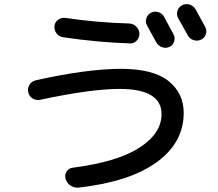

<svg xmlns="http://www.w3.org/2000/svg" viewBox="-20 -853 1040 914"><path d="M698.2 -792Q714.8 -800.8 733.4 -795.4Q752 -790 760.7 -773.4Q775.4 -746.1 805.7 -690.4Q814.5 -673.8 809.1 -655.8Q803.7 -637.7 787.1 -629.9Q771.5 -622.1 752.9 -627.9Q734.4 -633.8 724.6 -650.4Q716.8 -664.1 702.1 -690.9Q687.5 -717.8 679.7 -732.4Q670.9 -748 676.8 -766.1Q682.6 -784.2 698.2 -792ZM911.1 -808.6Q926.8 -780.3 957 -724.6Q965.8 -709 960 -690.4Q954.1 -671.9 937 -664.1Q919.9 -656.2 901.4 -662.1Q882.8 -668 874 -684.6Q835 -754.9 828.1 -766.6Q819.3 -783.2 824.7 -801.3Q830.1 -819.3 847.2 -828.1Q864.3 -836.9 882.8 -831.1Q901.4 -825.2 911.1 -808.6ZM170.9 -377.9Q152.3 -374 135.7 -383.8Q119.1 -393.6 114.3 -414.1Q110.4 -432.6 120.1 -449.2Q129.9 -465.8 150.4 -470.7Q389.6 -524.4 553.7 -525.4Q710 -525.4 782.2 -467.3Q854.5 -409.2 854.5 -315.4Q854.5 -173.8 725.6 -80.6Q596.7 12.7 354.5 40Q333 42 314.9 29.8Q296.9 17.6 292 -2.9Q287.1 -21.5 297.4 -37.1Q307.6 -52.7 327.1 -54.7Q538.1 -82 643.6 -149.9Q749 -217.8 749 -309.6Q749 -429.7 548.8 -429.7Q413.1 -429.7 170.9 -377.9ZM292 -767.6Q444.3 -745.1 595.7 -741.2Q615.2 -740.2 629.4 -725.6Q643.6 -710.9 643.6 -692.4Q643.6 -672.9 629.9 -658.7Q616.2 -644.5 596.7 -646.5Q445.3 -651.4 279.3 -675.8Q260.7 -678.7 249 -694.3Q237.3 -710 239.3 -729Q241.2 -748 257.3 -759.3Q273.4 -770.5 292 -767.6Z"/></svg>

Font: Rounded-X Mgen+ 1m medium
Style: Regular
Weight: 500
Designer: [Source Han Sans]
Ryoko NISHIZUKA  (kana & ideographs); Paul D. Hunt (Latin, Greek & Cyrillic); Wenlong ZHANG  (bopomofo
Version: Version 1.059.20150602